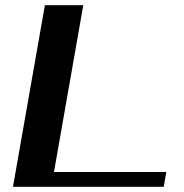

<svg xmlns="http://www.w3.org/2000/svg" viewBox="-20 -720 710 740"><path d="M153 -700H301L188 -57H621L611 0H30Z"/></svg>

Font: Fahkwang SemiBold
Style: Italic
Weight: 600
Italic angle: -10°
Version: Version 1.000; ttfautohint (v1.6)